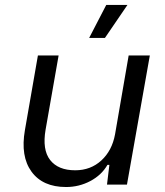

<svg xmlns="http://www.w3.org/2000/svg" viewBox="-20 -749 670 779"><path d="M341.8 -595.2 411.1 -729H497.1L405.8 -595.2ZM248 9.8Q153.3 9.8 107.9 -52.5Q62.5 -114.7 81.1 -221.2L133.8 -523.9H217.8L165 -223.1Q150.9 -141.6 183.3 -99.9Q215.8 -58.1 285.2 -58.1Q347.7 -58.1 391.1 -97.9Q434.6 -137.7 446.8 -204.1L502 -523.9H587.9L495.1 0H414.1L423.8 -80.1H416Q392.1 -38.6 346.4 -14.4Q300.8 9.8 248 9.8Z"/></svg>

Font: Hubot Sans
Style: Italic
Weight: 400
Italic angle: -10°
Designer: Deni Anggara
Foundry: GitHub
Version: Version 1.001;gftools[0.9.31]